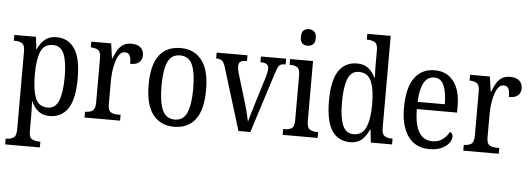

<svg xmlns="http://www.w3.org/2000/svg" viewBox="-58 -937 3729 1351"><g transform="rotate(5 1806.5 -261.5)"><path d="M15 237V196H22Q49 196 69.5 183.5Q90 171 90 124V-427Q90 -471 70.5 -483Q51 -495 23 -495H12V-536H165L175 -450H178Q197 -493 228 -519.5Q259 -546 309 -546Q393 -546 438 -479.5Q483 -413 483 -269Q483 -124 438 -56.5Q393 11 307 11Q260 11 229 -14Q198 -39 180 -80H177Q180 -28 180 34V129Q180 173 200.5 184.5Q221 196 247 196H260V237ZM291 -47Q345 -47 368 -105.5Q391 -164 391 -272Q391 -379 368 -434Q345 -489 290 -489Q226 -489 203 -432Q180 -375 180 -271Q180 -164 203 -105.5Q226 -47 291 -47Z M555 0V-41H558Q587 -41 607 -53.5Q627 -66 627 -113V-427Q627 -471 607 -483Q587 -495 559 -495H556V-536H696L711 -431H714Q726 -462 741 -488.5Q756 -515 779 -530.5Q802 -546 838 -546Q882 -546 904 -526Q926 -506 926 -472Q926 -441 906 -422.5Q886 -404 842 -404Q842 -445 832.5 -463.5Q823 -482 798 -482Q776 -482 761 -462.5Q746 -443 736 -411Q726 -379 721.5 -342.5Q717 -306 717 -273V-108Q717 -64 736.5 -52.5Q756 -41 784 -41H806V0Z M1186 10Q1092 10 1038 -59Q984 -128 984 -269Q984 -409 1035.5 -477.5Q1087 -546 1189 -546Q1282 -546 1336 -477.5Q1390 -409 1390 -269Q1390 -128 1338 -59Q1286 10 1186 10ZM1188 -41Q1249 -41 1274 -99Q1299 -157 1299 -269Q1299 -381 1274 -437.5Q1249 -494 1187 -494Q1125 -494 1100 -437.5Q1075 -381 1075 -269Q1075 -157 1100.5 -99Q1126 -41 1188 -41Z M1506 -442Q1496 -474 1481.5 -484.5Q1467 -495 1441 -495V-536H1659V-495H1647Q1600 -495 1600 -455Q1600 -443 1602 -431Q1604 -419 1608 -406L1664 -220Q1676 -183 1687 -139.5Q1698 -96 1703 -71Q1708 -91 1719 -128.5Q1730 -166 1743 -208L1799 -389Q1812 -430 1812 -456Q1812 -495 1762 -495H1754V-536H1932V-495H1921Q1896 -495 1884.5 -479.5Q1873 -464 1859 -417L1726 0H1642Z M2074 -640Q2051 -640 2036.5 -653Q2022 -666 2022 -698Q2022 -731 2036.5 -744Q2051 -757 2074 -757Q2096 -757 2111.5 -744Q2127 -731 2127 -698Q2127 -666 2111.5 -653Q2096 -640 2074 -640ZM1954 0V-41H1965Q1995 -41 2014 -53Q2033 -65 2033 -110V-425Q2033 -470 2015.5 -482.5Q1998 -495 1968 -495H1960V-536H2122V-115Q2122 -67 2141 -54Q2160 -41 2191 -41H2201V0Z M2431 10Q2347 10 2302.5 -56.5Q2258 -123 2258 -267Q2258 -412 2303 -479Q2348 -546 2433 -546Q2482 -546 2512.5 -521.5Q2543 -497 2561 -458H2566Q2564 -482 2563.5 -510Q2563 -538 2563 -565V-650Q2563 -695 2542 -707Q2521 -719 2493 -719H2486V-760H2651V-111Q2651 -66 2670.5 -53.5Q2690 -41 2719 -41H2727V0H2577L2567 -91H2564Q2544 -45 2513 -17.5Q2482 10 2431 10ZM2451 -48Q2512 -48 2537.5 -106Q2563 -164 2563 -267Q2563 -374 2538.5 -431Q2514 -488 2450 -488Q2396 -488 2373 -431Q2350 -374 2350 -266Q2350 -156 2373.5 -102Q2397 -48 2451 -48Z M2990 10Q2893 10 2840.5 -62Q2788 -134 2788 -264Q2788 -405 2838.5 -475.5Q2889 -546 2981 -546Q3066 -546 3114.5 -484.5Q3163 -423 3163 -305V-263H2879Q2880 -152 2912.5 -99.5Q2945 -47 3007 -47Q3051 -47 3080.5 -70Q3110 -93 3126 -124Q3134 -120 3140 -112Q3146 -104 3146 -90Q3146 -70 3129 -46.5Q3112 -23 3077.5 -6.5Q3043 10 2990 10ZM3072 -314Q3072 -395 3051.5 -445Q3031 -495 2982 -495Q2934 -495 2908.5 -448Q2883 -401 2880 -314Z M3230 0V-41H3233Q3262 -41 3282 -53.5Q3302 -66 3302 -113V-427Q3302 -471 3282 -483Q3262 -495 3234 -495H3231V-536H3371L3386 -431H3389Q3401 -462 3416 -488.5Q3431 -515 3454 -530.5Q3477 -546 3513 -546Q3557 -546 3579 -526Q3601 -506 3601 -472Q3601 -441 3581 -422.5Q3561 -404 3517 -404Q3517 -445 3507.5 -463.5Q3498 -482 3473 -482Q3451 -482 3436 -462.5Q3421 -443 3411 -411Q3401 -379 3396.5 -342.5Q3392 -306 3392 -273V-108Q3392 -64 3411.5 -52.5Q3431 -41 3459 -41H3481V0Z"/></g></svg>

Font: Noto Serif Myanmar Cond
Style: Regular
Weight: 400
Width: 3
Designer: Ben Mitchell and the Monotype Design Team
Foundry: Monotype Imaging Inc.
Version: Version 2.106; ttfautohint (v1.8.4.7-5d5b)